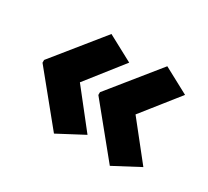

<svg xmlns="http://www.w3.org/2000/svg" viewBox="-101 -669 848 783"><g transform="rotate(30 322.5 -277.5)"><path d="M38 -283 223 -512 344 -447 210 -277 344 -107 223 -43 38 -270ZM301 -283 486 -512 607 -447 472 -277 607 -107 486 -43 301 -270Z"/></g></svg>

Font: Noto Sans ExtraBold
Style: Regular
Weight: 800
Designer: Monotype Design Team
Foundry: Monotype Imaging Inc.
Version: Version 2.007